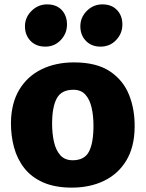

<svg xmlns="http://www.w3.org/2000/svg" viewBox="-20 -849 665 877"><path d="M308 8Q231 8 177.2 -15.8Q123.5 -39.5 91 -81Q58.5 -122.5 44 -176.2Q29.5 -230 30 -290Q31.5 -379 68.5 -440Q105.5 -501 170 -532.5Q234.5 -564 318 -564Q421 -564 482.2 -523Q543.5 -482 570 -414.5Q596.5 -347 595 -267Q594 -177.5 557.2 -116.2Q520.5 -55 456 -23.5Q391.5 8 308 8ZM312 -117Q365.5 -117 386.2 -156.2Q407 -195.5 407 -275Q407 -320 398.5 -357.2Q390 -394.5 370 -416.8Q350 -439 315 -439Q260.5 -439 239.2 -399.5Q218 -360 218 -284Q218 -238 226.8 -200Q235.5 -162 256 -139.5Q276.5 -117 312 -117ZM187 -636Q145 -636 119.5 -662.2Q94 -688.5 94 -729Q94 -769.5 124 -799.2Q154 -829 195 -829Q238 -829 262 -803.2Q286 -777.5 286 -737Q286 -696 257.5 -666Q229 -636 187 -636ZM439 -636Q398 -636 372.5 -662.2Q347 -688.5 347 -729Q347 -769.5 376.5 -799.2Q406 -829 448 -829Q490 -829 514.5 -803.2Q539 -777.5 539 -737Q539 -696 510.5 -666Q482 -636 439 -636Z"/></svg>

Font: Merriweather Sans Black
Style: Regular
Weight: 900
Designer: Eben Sorkin
Foundry: Eben Sorkin
Version: Version 1.008; ttfautohint (v1.7.19-72a1) -l 8 -r 50 -G 200 